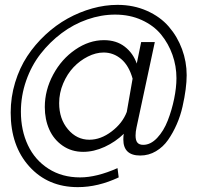

<svg xmlns="http://www.w3.org/2000/svg" viewBox="-20 -623 848 789"><path d="M705.1 -301.8Q705.1 -351.6 688.7 -397.7Q672.4 -443.8 642.1 -481Q611.8 -518.1 562.7 -540.5Q513.7 -563 453.1 -563Q396 -563 339.1 -543.2Q282.2 -523.4 233.4 -486.8Q184.6 -450.2 146.7 -401.6Q108.9 -353 87.4 -291.3Q65.9 -229.5 65.9 -164.1Q65.9 -87.4 94.7 -26.4Q123.5 34.7 179.2 70.3Q234.9 106 309.1 106Q377 106 462.9 67.9L467.8 106Q382.8 146 299.8 146Q177.2 146 100.6 61.3Q23.9 -23.4 23.9 -160.2Q23.9 -224.1 42.2 -284.2Q60.5 -344.2 92 -392.1Q123.5 -439.9 166.5 -480Q209.5 -520 258.1 -546.9Q306.6 -573.7 359.1 -588.4Q411.6 -603 462.9 -603Q528.8 -603 583.7 -578.6Q638.7 -554.2 673.8 -513.4Q709 -472.7 728 -421.1Q747.1 -369.6 747.1 -314Q747.1 -287.6 742.9 -255.6Q738.8 -223.6 730.2 -185.5Q721.7 -147.5 706.3 -112.3Q690.9 -77.1 670.7 -48.1Q650.4 -19 620.8 -1.5Q591.3 16.1 556.2 16.1Q486.8 16.1 486.8 -49.8Q486.8 -65.4 488.8 -73.2Q454.6 -40 410.2 -19.5Q365.7 1 321.8 1Q273.9 1 237.3 -24.4Q200.7 -49.8 182.4 -91.1Q164.1 -132.3 164.1 -183.1Q164.1 -252.4 198.5 -316.4Q232.9 -380.4 289.6 -419.2Q346.2 -458 407.2 -458Q458 -458 492.4 -431.4Q526.9 -404.8 542 -361.8L560.1 -450.2H616.2L541 -99.1Q537.1 -81.5 537.1 -65.9Q537.1 -45.9 544.7 -36.9Q552.2 -27.8 568.8 -27.8Q599.1 -27.8 626 -56.4Q652.8 -85 669.4 -127.7Q686 -170.4 695.6 -216.8Q705.1 -263.2 705.1 -301.8ZM501 -163.1 524.9 -299.8Q509.8 -353.5 478 -380.4Q446.3 -407.2 405.8 -407.2Q374 -407.2 341.1 -390.6Q308.1 -374 282.2 -346.7Q256.3 -319.3 239.7 -280.3Q223.1 -241.2 223.1 -199.2Q223.1 -134.3 259.3 -91.6Q295.4 -48.8 347.2 -48.8Q394 -48.8 438.7 -82.8Q483.4 -116.7 501 -163.1Z"/></svg>

Font: Rawline Medium
Style: Italic
Weight: 500
Italic angle: -12°
Designer: Matt McInerney, Pablo Impallari, Rodrigo Fuenzalida
Foundry: Matt McInerney, Pablo Impallari, Rodrigo Fuenzalida
Version: Version 4.020;PS 004.020;hotconv 1.0.88;makeotf.lib2.5.64775